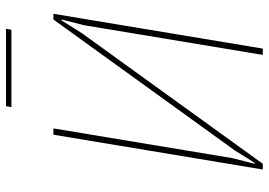

<svg xmlns="http://www.w3.org/2000/svg" viewBox="-148 -748 896 640"><g transform="rotate(-90 300.0 -428.0)"><path d="M171 -698H192L93 -102L74 -27H77L119 -94L555 -698H574L458 0H437L536 -596L555 -671H552L510 -604L74 0H55ZM266 -856H524L521 -838H263Z"/></g></svg>

Font: IBM Plex Mono Thin
Style: Italic
Weight: 100
Italic angle: -9°
Monospace: yes
Designer: Mike Abbink, Paul van der Laan, Pieter van Rosmalen
Foundry: Bold Monday
Version: Version 2.3